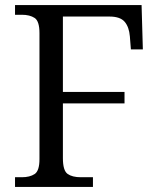

<svg xmlns="http://www.w3.org/2000/svg" viewBox="-20 -734 625 754"><path d="M39 0V-38H66Q97 -38 116 -50.5Q135 -63 135 -109V-604Q135 -651 116 -663.5Q97 -676 66 -676H39V-714H536L541 -540H494L490 -591Q487 -628 469.5 -648.5Q452 -669 410 -669H227V-373H469V-328H227V-113Q227 -64 245.5 -51Q264 -38 297 -38H345V0Z"/></svg>

Font: Noto Serif Hentaigana
Style: Regular
Weight: 400
Designer: Kazuhiro Yamada
Foundry: nipponia
Version: Version 1.000; ttfautohint (v1.8.4.7-5d5b)